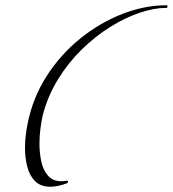

<svg xmlns="http://www.w3.org/2000/svg" viewBox="-20 -648 657 730"><path d="M172 62Q134 62 113 40.5Q92 19 83.5 -15Q75 -49 75 -85Q75 -110 78 -134.5Q81 -159 85 -178Q105 -278 158.5 -360.5Q212 -443 287 -503Q362 -563 446.5 -595.5Q531 -628 612 -628Q617 -628 617 -623Q617 -618 612 -618Q566 -618 511 -599.5Q456 -581 399 -545.5Q342 -510 290.5 -459.5Q239 -409 200 -345.5Q161 -282 142 -208Q138 -189 134 -161Q130 -133 130 -102Q130 -67 137 -34Q144 -1 162.5 20Q181 41 213 41Q218 41 222.5 40.5Q227 40 232 39H233Q238 39 238.5 43Q239 47 234 49Q199 62 172 62Z"/></svg>

Font: Inspiration
Style: Regular
Weight: 400
Designer: Robert E. Leuschke
Foundry: Robert E. Leuschke
Version: Version 2.010; ttfautohint (v1.8.3)